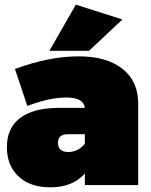

<svg xmlns="http://www.w3.org/2000/svg" viewBox="-20 -801 653 831"><path d="M9.8 -164.1Q9.8 -246.1 65.7 -289.3Q121.6 -332.5 227.1 -334H347.2Q342.3 -378.9 267.1 -378.9Q195.3 -378.9 103 -344.2L98.1 -342.8L44.9 -502L48.8 -503.9Q193.4 -557.1 320.8 -557.1Q441.4 -557.1 509.8 -503.4Q578.1 -449.7 578.1 -353V0H347.2V-49.8Q293.5 9.8 198.2 9.8Q110.4 9.8 60.1 -37.4Q9.8 -84.5 9.8 -164.1ZM193.8 -581.1 308.1 -780.8 509.8 -716.8 365.2 -581.1ZM231 -183.1Q231 -143.1 275.9 -143.1Q296.4 -143.1 315.4 -152.6Q334.5 -162.1 347.2 -179.2V-220.2H273.9Q231 -220.2 231 -183.1Z"/></svg>

Font: Trueno UltraBlack
Style: Regular
Weight: 950
Designer: Julieta Ulanovsky
Foundry: Julieta Ulanovsky
Version: Version 3.001b | FøM Fix